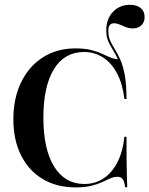

<svg xmlns="http://www.w3.org/2000/svg" viewBox="-20 -789 638 820"><path d="M303.2 11.3Q221.8 11.3 162.1 -24.6Q102.4 -60.5 69.8 -125.8Q37.1 -191.1 37.1 -279.8Q37.1 -370.2 70.6 -438.3Q104 -506.5 163.7 -544.4Q223.4 -582.3 302.4 -582.3Q341.9 -582.3 369.4 -575.4Q396.8 -568.5 416.9 -558.9Q437.1 -549.2 454.8 -542.3Q472.6 -535.5 491.9 -535.5Q507.3 -497.6 513.3 -456Q519.4 -414.5 520.2 -366.1H511.3Q504 -429.8 480.2 -475Q456.5 -520.2 420.2 -543.5Q383.9 -566.9 338.7 -566.9Q255.6 -566.9 210.5 -494Q165.3 -421 165.3 -286.3Q165.3 -151.6 211.3 -77.4Q257.3 -3.2 340.3 -3.2Q386.3 -3.2 422.6 -27.4Q458.9 -51.6 481.9 -96.8Q504.8 -141.9 511.3 -204.8H520.2Q520.2 -146.8 520.6 -106.9Q521 -66.9 521.8 -39.5Q522.6 -12.1 523.4 10.5H514.5Q511.3 -14.5 503.6 -24.2Q496 -33.9 481.5 -33.9Q465.3 -33.9 450.4 -27Q435.5 -20.2 416.5 -11.3Q397.6 -2.4 370.2 4.4Q342.7 11.3 303.2 11.3ZM512.1 -366.1Q512.1 -428.2 504.4 -468.1Q496.8 -508.1 485.1 -533.1Q473.4 -558.1 461.7 -576.6Q450 -595.2 441.9 -613.7Q433.9 -632.3 433.9 -659.7Q433.9 -708.1 462.5 -738.3Q491.1 -768.5 535.5 -768.5Q563.7 -768.5 580.6 -754.8Q597.6 -741.1 597.6 -716.1Q597.6 -694.4 583.9 -681Q570.2 -667.7 546.8 -667.7Q530.6 -667.7 516.9 -673.4Q503.2 -679 491.1 -684.3Q479 -689.5 466.9 -689.5Q442.7 -689.5 442.7 -658.1Q442.7 -632.3 450.8 -614.9Q458.9 -597.6 470.2 -579.4Q481.5 -561.3 493.1 -535.9Q504.8 -510.5 512.5 -470.2Q520.2 -429.8 520.2 -366.1Z"/></svg>

Font: Playfair 144pt SemiCondensed
Style: Bold
Weight: 700
Width: 4
Designer: Claus Eggers Sørensen
Foundry: Claus Eggers Sørensen
Version: Version 2.203